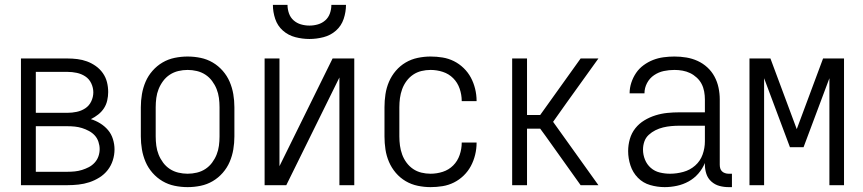

<svg xmlns="http://www.w3.org/2000/svg" viewBox="-20 -760 3540 788"><path d="M66 0V-520H257Q277 -520 297.5 -517.5Q318 -515 337 -508Q356 -501 373 -489Q390 -477 402 -460Q414 -443 419 -423Q424 -403 424 -382Q424 -365 420 -347.5Q416 -330 406.5 -315.5Q397 -301 383 -290Q369 -279 353 -271Q373 -265 391.5 -253.5Q410 -242 423.5 -226Q437 -210 443.5 -189Q450 -168 450 -147Q450 -124 443 -102Q436 -80 422 -62Q408 -44 388 -31.5Q368 -19 346.5 -12Q325 -5 302 -2.5Q279 0 257 0ZM257 -297Q276 -297 295 -301Q314 -305 330 -315.5Q346 -326 354.5 -344Q363 -362 363 -381Q363 -400 354.5 -418Q346 -436 330 -446.5Q314 -457 295 -461Q276 -465 257 -465H127V-297ZM127 -55H257Q272 -55 287 -56.5Q302 -58 316.5 -62.5Q331 -67 344.5 -74Q358 -81 368.5 -92.5Q379 -104 384 -118.5Q389 -133 389 -148Q389 -163 384 -178Q379 -193 369 -204Q359 -215 345 -222.5Q331 -230 316.5 -234.5Q302 -239 287 -240.5Q272 -242 257 -242H127Z M750 8Q723 8 696.5 2.5Q670 -3 647 -16.5Q624 -30 606 -50.5Q588 -71 577.5 -95.5Q567 -120 562.5 -146.5Q558 -173 558 -200V-320Q558 -347 562.5 -373.5Q567 -400 577.5 -424.5Q588 -449 606 -469.5Q624 -490 647 -503.5Q670 -517 696.5 -522.5Q723 -528 750 -528Q777 -528 803.5 -522.5Q830 -517 853 -503.5Q876 -490 894 -469.5Q912 -449 922.5 -424.5Q933 -400 937.5 -373.5Q942 -347 942 -320V-200Q942 -173 937.5 -146.5Q933 -120 922.5 -95.5Q912 -71 894 -50.5Q876 -30 853 -16.5Q830 -3 803.5 2.5Q777 8 750 8ZM750 -47Q769 -47 788 -51.5Q807 -56 823 -66.5Q839 -77 850.5 -92.5Q862 -108 869 -125.5Q876 -143 878.5 -162Q881 -181 881 -200V-320Q881 -339 878.5 -358Q876 -377 869 -394.5Q862 -412 850.5 -427.5Q839 -443 823 -453.5Q807 -464 788 -468.5Q769 -473 750 -473Q731 -473 712 -468.5Q693 -464 677 -453.5Q661 -443 649.5 -427.5Q638 -412 631 -394.5Q624 -377 621.5 -358Q619 -339 619 -320V-200Q619 -181 621.5 -162Q624 -143 631 -125.5Q638 -108 649.5 -92.5Q661 -77 677 -66.5Q693 -56 712 -51.5Q731 -47 750 -47Z M1066 0V-520H1127V-78L1345 -520H1434V0H1373V-442L1155 0ZM1250 -600Q1221 -600 1192 -607.5Q1163 -615 1141 -634.5Q1119 -654 1109.5 -682.5Q1100 -711 1100 -740H1160Q1160 -722 1166 -705Q1172 -688 1185 -676.5Q1198 -665 1215 -660Q1232 -655 1250 -655Q1268 -655 1285 -660Q1302 -665 1315 -676.5Q1328 -688 1334 -705Q1340 -722 1340 -740H1400Q1400 -711 1390.5 -682.5Q1381 -654 1359 -634.5Q1337 -615 1308 -607.5Q1279 -600 1250 -600Z M1747 8Q1721 8 1694.5 2.5Q1668 -3 1645 -16.5Q1622 -30 1604.5 -50.5Q1587 -71 1576.5 -95.5Q1566 -120 1562 -146.5Q1558 -173 1558 -200V-320Q1558 -347 1562 -373.5Q1566 -400 1576.5 -424.5Q1587 -449 1604.5 -469.5Q1622 -490 1645 -503.5Q1668 -517 1694.5 -522.5Q1721 -528 1747 -528Q1772 -528 1796.5 -524Q1821 -520 1843 -509Q1865 -498 1883 -480.5Q1901 -463 1912.5 -441.5Q1924 -420 1930 -395.5Q1936 -371 1936 -346V-345H1875V-346Q1875 -371 1866.5 -396Q1858 -421 1840 -439Q1822 -457 1797.5 -465Q1773 -473 1747 -473Q1728 -473 1709.5 -468.5Q1691 -464 1675.5 -453.5Q1660 -443 1648.5 -427.5Q1637 -412 1630.5 -394Q1624 -376 1621.5 -357.5Q1619 -339 1619 -320V-200Q1619 -181 1621.5 -162.5Q1624 -144 1630.5 -126Q1637 -108 1648.5 -92.5Q1660 -77 1675.5 -66.5Q1691 -56 1709.5 -51.5Q1728 -47 1747 -47Q1773 -47 1797.5 -55Q1822 -63 1840 -81Q1858 -99 1866.5 -124Q1875 -149 1875 -174V-175H1936V-174Q1936 -149 1930 -124.5Q1924 -100 1912.5 -78.5Q1901 -57 1883 -39.5Q1865 -22 1843 -11Q1821 0 1796.5 4Q1772 8 1747 8Z M2082 0V-520H2143V-288H2197L2363 -520H2436L2306 -339L2250 -260L2436 0H2363L2219 -202L2197 -232H2143V0Z M2708 8Q2678 8 2648.5 -0.5Q2619 -9 2598 -30.5Q2577 -52 2567.5 -81Q2558 -110 2558 -140Q2558 -165 2565 -189.5Q2572 -214 2587.5 -233.5Q2603 -253 2624.5 -266Q2646 -279 2670 -286.5Q2694 -294 2718.5 -296.5Q2743 -299 2768 -299H2873V-352Q2873 -368 2870 -384.5Q2867 -401 2859.5 -415.5Q2852 -430 2839.5 -441.5Q2827 -453 2812.5 -460Q2798 -467 2781.5 -470Q2765 -473 2748 -473Q2726 -473 2704.5 -468.5Q2683 -464 2664.5 -451.5Q2646 -439 2635.5 -419Q2625 -399 2625 -377H2564Q2564 -399 2571 -420.5Q2578 -442 2590.5 -460.5Q2603 -479 2621.5 -492.5Q2640 -506 2660.5 -514Q2681 -522 2703.5 -525Q2726 -528 2748 -528Q2773 -528 2797 -524Q2821 -520 2843 -510Q2865 -500 2883 -483.5Q2901 -467 2912.5 -445.5Q2924 -424 2929 -400Q2934 -376 2934 -352V-84Q2934 -76 2936 -69Q2938 -62 2943 -57Q2948 -52 2955.5 -49.5Q2963 -47 2970 -47H2984V8H2970Q2951 8 2932.5 3Q2914 -2 2899.5 -15Q2885 -28 2879 -46.5Q2873 -65 2873 -84V-91Q2863 -67 2846 -47.5Q2829 -28 2806.5 -15.5Q2784 -3 2758.5 2.5Q2733 8 2708 8ZM2730 -47Q2757 -47 2784.5 -54.5Q2812 -62 2833 -80.5Q2854 -99 2863.5 -125.5Q2873 -152 2873 -180V-244H2768Q2752 -244 2735 -242.5Q2718 -241 2701.5 -237Q2685 -233 2670 -225.5Q2655 -218 2642.5 -206.5Q2630 -195 2624.5 -179Q2619 -163 2619 -146Q2619 -125 2627 -105Q2635 -85 2651 -71Q2667 -57 2688 -52Q2709 -47 2730 -47Z M3056 0V-520H3142L3250 -230L3358 -520H3444V0H3384V-439L3278 -156H3222L3116 -439V0Z"/></svg>

Font: Iosevka SS18 Light
Style: Regular
Weight: 300
Monospace: yes
Designer: Belleve Invis
Foundry: Belleve Invis
Version: Version 25.1.1; ttfautohint (v1.8.4)